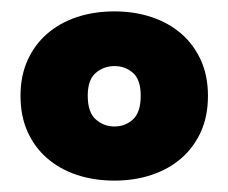

<svg xmlns="http://www.w3.org/2000/svg" viewBox="-20 -643 401 337"><path d="M345 -475Q345 -439 332.5 -411.5Q320 -384 298 -365Q276 -346 246 -336Q216 -326 181 -326Q145 -326 115 -336Q85 -346 63 -365Q41 -384 28.5 -411.5Q16 -439 16 -475Q16 -510 28.5 -537.5Q41 -565 63 -584Q85 -603 115 -613Q145 -623 181 -623Q216 -623 246 -613Q276 -603 298 -584Q320 -565 332.5 -537.5Q345 -510 345 -475ZM181 -527Q162 -527 148 -515Q134 -503 134 -475Q134 -446 148 -433.5Q162 -421 181 -421Q200 -421 213.5 -433.5Q227 -446 227 -475Q227 -503 213.5 -515Q200 -527 181 -527Z"/></svg>

Font: Baloo Paaji 2 ExtraBold
Style: Regular
Weight: 800
Designer: Shuchita Grover, Noopur Datye and Ek Type
Foundry: Ek Type
Version: Version 1.640;hotconv 1.0.111;makeotfexe 2.5.65597; ttfautoh